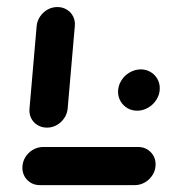

<svg xmlns="http://www.w3.org/2000/svg" viewBox="-20 -539 499 559"><path d="M433 -60.4Q433 -44.1 424.6 -30.2Q416.3 -16.3 402.2 -8.1Q388.1 0 372.2 0H96.3Q74.4 0 59.8 -14.6Q45.2 -29.3 45.2 -50.7Q45.2 -67 53.5 -80.9Q61.9 -94.8 75.9 -103Q90 -111.1 105.9 -111.1H381.9Q403.7 -111.1 418.3 -96.5Q433 -81.9 433 -60.4ZM116.7 -167.4Q101.5 -167.4 89.3 -174.8Q77 -182.2 70.7 -195Q64.4 -207.8 65.9 -223L86.7 -463Q88.1 -478.1 96.7 -490.9Q105.2 -503.7 118.5 -511.1Q131.9 -518.5 147 -518.5Q162.2 -518.5 174.4 -511.1Q186.7 -503.7 193 -490.9Q199.3 -478.1 197.8 -463L177 -223Q175.6 -207.8 167 -195Q158.5 -182.2 145.2 -174.8Q131.9 -167.4 116.7 -167.4ZM323.7 -271.9Q323.7 -288.9 333 -304.1Q342.2 -319.3 357.6 -328.1Q373 -337 390 -337Q405.2 -337 418 -329.6Q430.7 -322.2 438 -309.6Q445.2 -297 445.2 -281.9Q445.2 -264.8 435.9 -249.6Q426.7 -234.4 411.5 -225.6Q396.3 -216.7 379.3 -216.7Q363.7 -216.7 351.1 -224.1Q338.5 -231.5 331.1 -244.1Q323.7 -256.7 323.7 -271.9Z"/></svg>

Font: 26F Galaxy Sans Black
Style: Italic
Weight: 900
Italic angle: -5°
Designer: C₂₉H₂₅N₃O₅
Version: Version 1.200